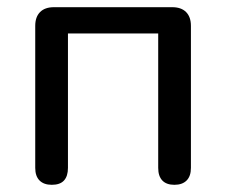

<svg xmlns="http://www.w3.org/2000/svg" viewBox="-20 -507 629 534"><path d="M124 7Q102 7 90 -5Q78 -17 78 -40V-435Q78 -460 91.5 -473.5Q105 -487 130 -487H459Q484 -487 497.5 -473.5Q511 -460 511 -435V-40Q511 -17 499 -5Q487 7 465 7Q443 7 431.5 -5Q420 -17 420 -40V-414H169V-40Q169 -17 158 -5Q147 7 124 7Z"/></svg>

Font: Nunito Medium
Style: Regular
Weight: 500
Designer: Vernon Adams
Foundry: Vernon Adams
Version: Version 3.601